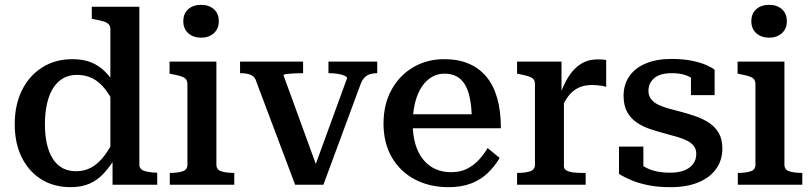

<svg xmlns="http://www.w3.org/2000/svg" viewBox="-20 -765 3363 795"><path d="M557 -84Q557 -64 577 -57.5Q597 -51 628 -50L631 -49V0H446V-115L437 -113V-644Q437 -657 430 -664.5Q423 -672 408 -676.5Q393 -681 371 -685L360 -687V-737H557ZM280 -520Q323 -520 355.5 -507.5Q388 -495 415 -468.5Q442 -442 465 -400L461 -316Q440 -364 416 -395Q392 -426 363 -440.5Q334 -455 299 -455Q266 -455 241 -440.5Q216 -426 199.5 -399.5Q183 -373 174.5 -335Q166 -297 166 -251Q166 -206 174 -170Q182 -134 198.5 -108Q215 -82 239 -69Q263 -56 295 -56Q331 -56 360 -72.5Q389 -89 413.5 -122Q438 -155 461 -203L464 -122Q438 -78 411 -48.5Q384 -19 350.5 -4.5Q317 10 273 10Q203 10 151 -22.5Q99 -55 70 -113.5Q41 -172 41 -251Q41 -331 71 -391.5Q101 -452 155 -486Q209 -520 280 -520Z M813 -609Q780 -609 759.5 -627.5Q739 -646 739 -677Q739 -709 759.5 -727Q780 -745 813 -745Q845 -745 865.5 -727Q886 -709 886 -677Q886 -646 865.5 -627.5Q845 -609 813 -609ZM876 -510V-83Q876 -62 897 -55.5Q918 -49 949 -49H950V0H683V-49H684Q715 -49 735.5 -55.5Q756 -62 756 -83V-417Q756 -437 740.5 -444.5Q725 -452 692 -458L682 -460V-510Z M1417 -441Q1417 -447 1405.5 -452Q1394 -457 1377 -459.5Q1360 -462 1342 -462H1340V-510H1542V-462H1541Q1527 -462 1514 -458.5Q1501 -455 1491 -445.5Q1481 -436 1474 -419L1319 0H1202L1041 -428Q1037 -442 1028 -449Q1019 -456 1006 -459Q993 -462 976 -462H974V-510H1235V-462H1233Q1215 -462 1196 -461Q1177 -460 1165.5 -458.5Q1154 -457 1154 -453L1296 -63L1281 -68Z M1689 -252Q1689 -204 1700.5 -166.5Q1712 -129 1733 -103.5Q1754 -78 1783 -65Q1812 -52 1848 -52Q1887 -52 1915.5 -67Q1944 -82 1964.5 -105Q1985 -128 1999 -152L2049 -111Q2029 -77 2000 -49Q1971 -21 1931 -5.5Q1891 10 1837 10Q1759 10 1698 -22Q1637 -54 1602.5 -113.5Q1568 -173 1568 -253Q1568 -333 1601 -393Q1634 -453 1691 -486.5Q1748 -520 1819 -520Q1876 -520 1919.5 -502Q1963 -484 1993 -448.5Q2023 -413 2038.5 -359.5Q2054 -306 2054 -234H1668L1667 -292H1961L1934 -269Q1933 -320 1926 -356Q1919 -392 1905 -415Q1891 -438 1870 -449Q1849 -460 1820 -460Q1792 -460 1768.5 -446.5Q1745 -433 1727 -406.5Q1709 -380 1699 -341Q1689 -302 1689 -252Z M2490 -516V-405Q2483 -408 2473 -409.5Q2463 -411 2453 -412Q2443 -413 2433 -413Q2407 -413 2387.5 -406.5Q2368 -400 2352.5 -387Q2337 -374 2324 -353.5Q2311 -333 2297 -304L2296 -364Q2311 -410 2332.5 -445Q2354 -480 2384 -499.5Q2414 -519 2455 -519Q2466 -519 2475.5 -518.5Q2485 -518 2490 -516ZM2121 0V-49H2123Q2154 -49 2174.5 -55.5Q2195 -62 2195 -83V-417Q2195 -431 2188 -438Q2181 -445 2166.5 -449.5Q2152 -454 2131 -458L2121 -460V-510H2305V-359L2315 -369V-76Q2315 -64 2328 -58Q2341 -52 2358.5 -50.5Q2376 -49 2390 -49H2405V0Z M2863 -128Q2863 -148 2852.5 -161Q2842 -174 2824 -183Q2806 -192 2783 -198.5Q2760 -205 2734 -212Q2704 -220 2673.5 -230Q2643 -240 2617.5 -257Q2592 -274 2577 -301Q2562 -328 2562 -368Q2562 -415 2586 -449.5Q2610 -484 2654.5 -502.5Q2699 -521 2761 -521Q2809 -521 2845 -513.5Q2881 -506 2905 -495.5Q2929 -485 2939 -476V-371H2841V-463Q2853 -464 2860.5 -460Q2868 -456 2871.5 -449Q2875 -442 2875 -433.5Q2875 -425 2872 -416Q2861 -431 2844.5 -441.5Q2828 -452 2807.5 -457Q2787 -462 2761 -462Q2713 -462 2689 -441.5Q2665 -421 2665 -389Q2665 -368 2676.5 -354Q2688 -340 2706.5 -331Q2725 -322 2749 -315.5Q2773 -309 2800 -302Q2830 -294 2860.5 -283.5Q2891 -273 2916 -256.5Q2941 -240 2956 -214.5Q2971 -189 2971 -150Q2971 -102 2945.5 -66Q2920 -30 2872 -10Q2824 10 2756 10Q2705 10 2665 2Q2625 -6 2595 -18.5Q2565 -31 2543 -45V-158H2644V-36Q2628 -44 2620 -53Q2612 -62 2609 -71Q2606 -80 2607.5 -88.5Q2609 -97 2614 -103Q2630 -85 2651 -73Q2672 -61 2698 -55.5Q2724 -50 2755 -50Q2789 -50 2812.5 -59Q2836 -68 2849.5 -85.5Q2863 -103 2863 -128Z M3165 -609Q3132 -609 3111.5 -627.5Q3091 -646 3091 -677Q3091 -709 3111.5 -727Q3132 -745 3165 -745Q3197 -745 3217.5 -727Q3238 -709 3238 -677Q3238 -646 3217.5 -627.5Q3197 -609 3165 -609ZM3228 -510V-83Q3228 -62 3249 -55.5Q3270 -49 3301 -49H3302V0H3035V-49H3036Q3067 -49 3087.5 -55.5Q3108 -62 3108 -83V-417Q3108 -437 3092.5 -444.5Q3077 -452 3044 -458L3034 -460V-510Z"/></svg>

Font: Roboto Serif 36pt Medium
Style: Regular
Weight: 500
Designer: Greg Gazdowicz
Foundry: Commercial Type
Version: Version 1.008